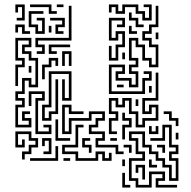

<svg xmlns="http://www.w3.org/2000/svg" viewBox="-20 -696 859 862"><path d="M55 -604V-616H79V-664H61V-640H49V-676H91V-604ZM199 -634V-664H115V-676H211V-646H235V-634ZM235 -664V-676H265V-664ZM619 -604V-634H589V-664H541V-634H499V-664H481V-640H469V-676H511V-646H529V-676H601V-646H631V-616H649V-664H625V-676H661V-604ZM145 -454V-466H169V-484H139V-526H289V-670H301V-514H151V-496H181V-454ZM469 -274V-406H541V-364H511V-346H571V-316H589V-364H559V-406H589V-424H559V-526H601V-496H631V-436H661V-406H679V-484H649V-514H619V-556H649V-586H679V-670H691V-574H661V-544H631V-526H661V-496H691V-394H649V-424H619V-484H589V-514H571V-436H601V-394H571V-376H601V-304H559V-334H499V-376H529V-394H481V-286H619V-346H649V-364H625V-376H661V-334H631V-274ZM139 -544V-574H109V-646H175V-634H121V-586H151V-556H169V-604H145V-616H181V-544ZM589 -574V-604H559V-640H571V-616H601V-586H625V-574ZM469 -424V-490H481V-436H499V-496H529V-544H511V-514H469V-616H541V-574H505V-586H529V-604H481V-526H499V-556H541V-484H511V-424ZM229 -544V-586H259V-604H205V-616H271V-574H241V-556H265V-544ZM79 -544V-574H61V-550H49V-586H91V-556H115V-544ZM559 -544V-580H571V-556H595V-544ZM199 -550V-580H211V-550ZM679 -520V-550H691V-520ZM49 -124V-226H79V-244H49V-286H79V-346H121V-316H139V-424H109V-454H79V-496H109V-514H61V-436H91V-394H61V-310H49V-406H79V-424H49V-526H121V-484H91V-466H121V-436H151V-304H109V-334H91V-274H61V-256H91V-214H61V-136H109V-154H79V-196H115V-184H91V-166H121V-124ZM199 -454V-496H295V-484H211V-466H235V-454ZM259 -400V-466H301V-400H289V-454H271V-400ZM529 -430V-460H541V-430ZM169 -340V-406H199V-436H241V-400H229V-424H211V-394H181V-340ZM109 -370V-400H121V-370ZM169 -154V-226H199V-376H301V-244H259V-340H271V-256H289V-364H211V-214H181V-166H199V-196H229V-340H241V-184H211V-154ZM469 -94V-166H499V-184H469V-256H511V-226H529V-256H571V-196H601V-136H619V-166H679V-214H661V-184H619V-256H679V-370H691V-244H631V-196H649V-226H691V-154H631V-124H589V-184H559V-244H541V-214H499V-244H481V-196H511V-154H481V-106H505V-94ZM505 -304V-316H535V-304ZM649 -280V-310H661V-280ZM139 -94V-256H169V-274H121V-220H109V-286H181V-244H151V-106H199V-124H175V-136H211V-94ZM589 -220V-250H601V-220ZM499 -4V-34H409V-76H439V-94H379V-136H409V-166H439V-184H391V-154H301V-94H259V-226H301V-196H355V-184H289V-214H271V-106H289V-166H379V-196H451V-154H421V-124H391V-106H451V-64H421V-46H511V-16H535V-4ZM769 -130V-154H739V-184H715V-196H751V-166H781V-130ZM529 -70V-136H559V-154H529V-190H541V-166H571V-124H541V-70ZM229 -64V-160H241V-76H295V-64ZM589 146V116H559V14H619V-4H589V-64H559V-106H631V-46H661V-16H691V14H721V44H751V104H769V26H739V-16H769V-34H739V-124H721V-64H655V-76H709V-136H751V-46H781V-4H751V14H781V116H739V56H709V26H679V-4H649V-34H619V-94H571V-76H601V-16H631V26H571V104H601V134H649V74H721V116H691V134H775V146H679V104H709V86H661V146ZM319 26V-4H259V-46H319V-136H355V-124H331V-34H271V-16H331V14H409V-16H451V14H469V-10H481V26H439V-4H421V26ZM649 -94V-130H661V-106H679V-130H691V-94ZM79 20V-16H109V-46H139V-64H109V-94H61V-46H79V-70H91V-34H49V-106H121V-76H151V-34H121V-4H91V20ZM769 -70V-100H781V-70ZM175 -4V-16H199V-64H181V-40H169V-76H211V-4ZM379 -10V-34H349V-76H385V-64H361V-46H391V-10ZM475 -64V-76H505V-64ZM559 -10V-34H535V-46H571V-10ZM709 -10V-34H685V-46H721V-10ZM115 26V14H229V-40H241V26ZM265 26V14H295V26ZM529 50V20H541V50ZM649 56V20H661V44H685V56ZM619 110V56H601V80H589V44H631V110ZM529 146V80H541V134H565V146Z"/></svg>

Font: Rubik Maze
Style: Regular
Weight: 400
Designer: Hubert and Fischer, NaN
Foundry: Hubert and Fischer, NaN
Version: Version 2.200